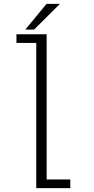

<svg xmlns="http://www.w3.org/2000/svg" viewBox="-20 -978 490 998"><path d="M111.5 -824 222 -958H291.5L157 -824ZM222.5 -45H345.5V0H168.5V-755H65.5V-800H222.5Z"/></svg>

Font: League Mono Condensed UltraLight
Style: Regular
Weight: 200
Width: 1
Designer: Tyler Finck
Foundry: The League of Moveable Type / Tyler Finck
Version: Version 2.210